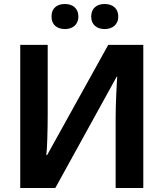

<svg xmlns="http://www.w3.org/2000/svg" viewBox="-20 -938 815 958"><path d="M237 -855C237 -813 266 -793 304 -793C340 -793 371 -813 371 -855C371 -899 340 -918 304 -918C266 -918 237 -899 237 -855ZM435 -855C435 -813 465 -793 502 -793C539 -793 570 -813 570 -855C570 -899 539 -918 502 -918C465 -918 435 -899 435 -855ZM81 -714V0H256L562 -555H565C563 -533 557 -423 557 -350V0H695V-714H520L215 -164H211C215 -186 218 -294 218 -361V-714Z"/></svg>

Font: Noto Sans Display
Style: Bold
Weight: 700
Designer: Monotype Design Team
Foundry: Monotype Imaging Inc.
Version: Version 1.900